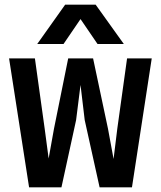

<svg xmlns="http://www.w3.org/2000/svg" viewBox="-20 -805 690 825"><path d="M105 0 19 -554H130L172 -252L189 -124L212 -252L273 -554H380L444 -252L468 -122L484 -252L526 -554H632L547 0H408L344 -289L326 -440L307 -289L244 0ZM140 -616 260 -785H391L512 -616H399L326 -723L253 -616Z"/></svg>

Font: Azeret Mono Medium
Style: Regular
Weight: 500
Designer: Martin Vácha
Foundry: Displaay
Version: Version 1.002